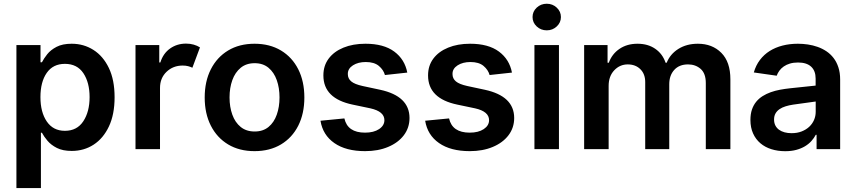

<svg xmlns="http://www.w3.org/2000/svg" viewBox="-20 -782 4490 1007"><path d="M194.6 204.5H66.1V-545.5H192.5V-455.3H199.9Q209.9 -475.1 227.8 -497.7Q245.7 -520.2 276.8 -536.4Q307.9 -552.6 355.8 -552.6Q419 -552.6 470 -520.2Q521 -487.9 551 -425.4Q581 -362.9 581 -272Q581 -182.2 551.5 -119.3Q522 -56.5 471.2 -23.4Q420.5 9.6 356.2 9.6Q309.3 9.6 278.4 -6Q247.5 -21.7 228.9 -43.9Q210.2 -66.1 199.9 -85.9H194.6ZM320.3 -95.9Q383.9 -95.9 416.9 -146Q449.9 -196 449.9 -272.7Q449.9 -349.1 417.3 -398.1Q384.6 -447.1 320.3 -447.1Q258.2 -447.1 225.1 -399.7Q192.1 -352.3 192.1 -272.7Q192.1 -193.5 225.5 -144.7Q258.9 -95.9 320.3 -95.9Z M819.2 0H690.7V-545.5H815.3V-454.5H821Q835.9 -502.1 872.2 -527.7Q908.4 -553.3 955.6 -553.3Q977.6 -553.3 996.1 -547.9Q1014.6 -542.6 1028.8 -533.4L989 -426.8Q978.7 -431.8 966.3 -435Q953.8 -438.2 938.2 -438.2Q887.8 -438.2 853.5 -405.4Q819.2 -372.5 819.2 -320.7Z M1315 10.7Q1235.1 10.7 1176.5 -24.5Q1117.9 -59.7 1085.8 -123Q1053.6 -186.4 1053.6 -270.6Q1053.6 -355.1 1085.8 -418.5Q1117.9 -481.9 1176.5 -517.2Q1235.1 -552.6 1315 -552.6Q1394.9 -552.6 1453.7 -517.2Q1512.4 -481.9 1544.4 -418.5Q1576.3 -355.1 1576.3 -270.6Q1576.3 -186.4 1544.4 -123Q1512.4 -59.7 1453.7 -24.5Q1394.9 10.7 1315 10.7ZM1315.7 -92.3Q1359.4 -92.3 1388.3 -116.1Q1417.3 -139.9 1431.6 -180.6Q1446 -221.2 1446 -271Q1446 -321 1431.6 -361.7Q1417.3 -402.3 1388.3 -426.5Q1359.4 -450.6 1315.7 -450.6Q1271.7 -450.6 1242.4 -426.5Q1213.1 -402.3 1198.5 -361.7Q1183.9 -321 1183.9 -271Q1183.9 -221.2 1198.5 -180.6Q1213.1 -139.9 1242.4 -116.1Q1271.7 -92.3 1315.7 -92.3Z M1894.9 10.7Q1794.4 10.7 1733.7 -31.6Q1672.9 -73.9 1660.9 -148.8L1786.2 -160.9Q1802.9 -86.3 1894.5 -86.3Q1940.3 -86.3 1968.2 -104.9Q1996.1 -123.6 1996.1 -151.6Q1996.1 -197.4 1922.6 -213.8L1829.5 -233.3Q1676.1 -265.3 1676.1 -386V-387.1Q1676.1 -437.5 1703.8 -474.6Q1731.5 -511.7 1781.2 -532.1Q1831 -552.6 1896.7 -552.6Q1992.5 -552.6 2047.8 -511.5Q2103 -470.5 2116.1 -401.3L1998.9 -388.5Q1991.5 -415.5 1967.2 -436.1Q1942.8 -456.7 1898.4 -456.7Q1858.3 -456.7 1831.3 -439.5Q1804.3 -422.2 1804.3 -394.9V-393.1Q1804.3 -370 1822.1 -355.1Q1839.8 -340.2 1881.4 -331L1974.4 -311.1Q2127.5 -277.7 2127.8 -163.4Q2127.8 -111.9 2098 -72.6Q2068.2 -33.4 2015.6 -11.4Q1963.1 10.7 1894.9 10.7Z M2443.9 10.7Q2343.4 10.7 2282.7 -31.6Q2221.9 -73.9 2209.9 -148.8L2335.2 -160.9Q2351.9 -86.3 2443.5 -86.3Q2489.3 -86.3 2517.2 -104.9Q2545.1 -123.6 2545.1 -151.6Q2545.1 -197.4 2471.6 -213.8L2378.6 -233.3Q2225.1 -265.3 2225.1 -386V-387.1Q2225.1 -437.5 2252.8 -474.6Q2280.5 -511.7 2330.3 -532.1Q2380 -552.6 2445.7 -552.6Q2541.5 -552.6 2596.8 -511.5Q2652 -470.5 2665.1 -401.3L2547.9 -388.5Q2540.5 -415.5 2516.2 -436.1Q2491.8 -456.7 2447.4 -456.7Q2407.3 -456.7 2380.3 -439.5Q2353.3 -422.2 2353.3 -394.9V-393.1Q2353.3 -370 2371.1 -355.1Q2388.8 -340.2 2430.4 -331L2523.4 -311.1Q2676.5 -277.7 2676.8 -163.4Q2676.8 -111.9 2647 -72.6Q2617.2 -33.4 2564.6 -11.4Q2512.1 10.7 2443.9 10.7Z M2911.6 0H2783V-545.5H2911.6ZM2847.7 -622.9Q2816.8 -622.9 2794.9 -643.3Q2773.1 -663.7 2773.1 -692.5Q2773.1 -721.6 2794.9 -742Q2816.8 -762.4 2847.7 -762.4Q2878.2 -762.4 2900 -742Q2921.9 -721.6 2921.9 -692.5Q2921.9 -663.7 2900 -643.3Q2878.2 -622.9 2847.7 -622.9Z M3810.7 0H3681.8V-346.2Q3681.8 -397 3654.8 -420.6Q3627.8 -444.2 3588.8 -444.2Q3542.3 -444.2 3516.2 -415.3Q3490.1 -386.4 3490.1 -340.2V0H3364V-351.6Q3364 -393.8 3338.6 -419Q3313.2 -444.2 3272.4 -444.2Q3230.8 -444.2 3201.5 -413.2Q3172.2 -382.1 3172.2 -331.7V0H3043.7V-545.5H3166.5V-452.8H3172.9Q3190 -499.3 3229.4 -525.9Q3268.8 -552.6 3323.5 -552.6Q3378.6 -552.6 3416.9 -525.9Q3455.3 -499.3 3470.9 -452.8H3476.6Q3494.7 -498.2 3537.8 -525.4Q3581 -552.6 3640.3 -552.6Q3715.6 -552.6 3763.1 -505Q3810.7 -457.4 3810.7 -366.1Z M4098.4 11Q4059.3 11 4025.9 0.5Q3992.5 -9.9 3968 -30.7Q3943.5 -51.5 3929.7 -82.2Q3915.8 -112.9 3915.8 -153.1Q3915.8 -183.9 3923.8 -207.4Q3931.8 -230.8 3946 -248.2Q3960.2 -265.6 3979.8 -277.9Q3999.3 -290.1 4022.2 -298.3Q4045.1 -306.5 4070.8 -311.3Q4096.6 -316.1 4122.9 -318.9L4257.8 -333.1V-370Q4257.8 -410.5 4234.2 -432.4Q4210.6 -454.2 4165.5 -454.2Q4142 -454.2 4123.4 -448.7Q4104.8 -443.2 4090.9 -433.6Q4077.1 -424 4067.8 -411.4Q4058.6 -398.8 4053.6 -384.9L3933.6 -402Q3944.2 -439.3 3965.6 -467.5Q3986.9 -495.7 4016.9 -514.6Q4046.9 -533.4 4084.3 -543Q4121.8 -552.6 4164.8 -552.6Q4190.7 -552.6 4217.3 -548.7Q4244 -544.7 4268.5 -536Q4293 -527.3 4314.5 -513Q4335.9 -498.6 4351.9 -477.8Q4367.9 -457 4377.1 -429Q4386.4 -400.9 4386.4 -365.1V0H4262.8V-74.9H4258.5Q4249.6 -57.9 4235.6 -42.3Q4221.6 -26.6 4201.7 -14.7Q4181.8 -2.8 4156.1 4.1Q4130.3 11 4098.4 11ZM4131.7 -83.5Q4160.9 -83.5 4184.1 -92.5Q4207.4 -101.6 4223.9 -116.8Q4240.4 -132.1 4249.3 -152.5Q4258.2 -172.9 4258.2 -195.7V-249.6L4140.3 -233.3Q4118.6 -230.1 4100.3 -224.4Q4082 -218.8 4068.5 -209.5Q4055 -200.3 4047.4 -187Q4039.8 -173.7 4039.8 -155.2Q4039.8 -137.4 4046.5 -124.1Q4053.3 -110.8 4065.5 -101.7Q4077.8 -92.7 4094.6 -88.1Q4111.5 -83.5 4131.7 -83.5Z"/></svg>

Font: Linik Sans SemiBold
Style: Regular
Weight: 600
Designer: Rasmus Andersson (font), Cristiano Sobral (main changes)
Foundry: rsms
Version: Version 3.018;June 1, 2022;FontCreator 14.0.0.2814 64-bit; t